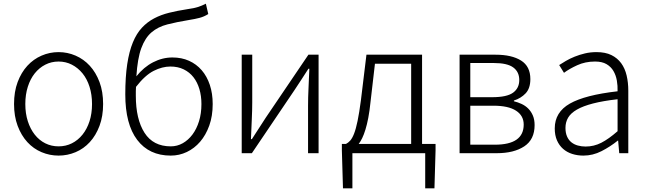

<svg xmlns="http://www.w3.org/2000/svg" viewBox="-20 -829 3506 1039"><path d="M297 13Q249 13 205 -5.5Q161 -24 128 -60Q95 -96 75.5 -148Q56 -200 56 -266Q56 -333 75.5 -385Q95 -437 128 -473Q161 -509 205 -528Q249 -547 297 -547Q345 -547 389 -528Q433 -509 466 -473Q499 -437 518.5 -385Q538 -333 538 -266Q538 -200 518.5 -148Q499 -96 466 -60Q433 -24 389 -5.5Q345 13 297 13ZM297 -37Q336 -37 369 -53.5Q402 -70 426.5 -100.5Q451 -131 464.5 -173Q478 -215 478 -266Q478 -317 464.5 -359.5Q451 -402 426.5 -432Q402 -462 369 -479Q336 -496 297 -496Q258 -496 225 -479Q192 -462 168 -432Q144 -402 130.5 -359.5Q117 -317 117 -266Q117 -215 130.5 -173Q144 -131 168 -100.5Q192 -70 225 -53.5Q258 -37 297 -37Z M904 -37Q939 -37 969 -54Q999 -71 1021.5 -101Q1044 -131 1057 -173Q1070 -215 1070 -266Q1070 -310 1059 -347Q1048 -384 1027 -411Q1006 -438 974.5 -453.5Q943 -469 902 -469Q858 -469 811.5 -445.5Q765 -422 716 -359Q715 -348 715 -336Q715 -324 715 -311Q715 -184 762 -110.5Q809 -37 904 -37ZM1107 -753Q1085 -739 1060.5 -732.5Q1036 -726 1004 -721Q937 -710 886 -697Q835 -684 800 -654Q765 -624 744.5 -568Q724 -512 718 -416Q758 -466 808.5 -492Q859 -518 913 -518Q963 -518 1003 -500Q1043 -482 1071.5 -449Q1100 -416 1115.5 -369.5Q1131 -323 1131 -266Q1131 -201 1112.5 -149.5Q1094 -98 1063 -62Q1032 -26 991 -6.5Q950 13 904 13Q787 13 722.5 -72Q658 -157 658 -318Q658 -413 668.5 -482Q679 -551 699 -599.5Q719 -648 748 -679Q777 -710 814 -729.5Q851 -749 895.5 -760Q940 -771 992 -779Q1013 -782 1027.5 -785Q1042 -788 1052.5 -791.5Q1063 -795 1072.5 -799Q1082 -803 1094 -809Z M1288 -533H1345V-276Q1345 -233 1342.5 -181.5Q1340 -130 1338 -76H1343Q1359 -101 1380.5 -134Q1402 -167 1418 -192L1649 -533H1704V0H1647V-256Q1647 -301 1649.5 -352Q1652 -403 1654 -457H1649Q1633 -432 1611.5 -399Q1590 -366 1574 -342L1343 0H1288Z M1985 -277Q1980 -228 1973 -191.5Q1966 -155 1957.5 -127.5Q1949 -100 1940 -81.5Q1931 -63 1921 -50H2205V-484H2009ZM2337 -50V-15L2331 190H2281V0H1887V190H1836L1830 -15V-50H1852Q1864 -56 1875 -68Q1886 -80 1896 -105.5Q1906 -131 1915 -174.5Q1924 -218 1933 -286L1963 -533H2264V-50Z M2467 -533H2662Q2749 -533 2799.5 -501.5Q2850 -470 2850 -401Q2850 -351 2824.5 -324Q2799 -297 2761 -285V-281Q2782 -276 2802.5 -266.5Q2823 -257 2838.5 -241.5Q2854 -226 2863.5 -204Q2873 -182 2873 -152Q2873 -74 2817 -37Q2761 0 2668 0H2467ZM2643 -303Q2723 -303 2756.5 -327.5Q2790 -352 2790 -396Q2790 -440 2757.5 -464Q2725 -488 2652 -488H2525V-303ZM2658 -46Q2814 -46 2814 -155Q2814 -203 2772.5 -230Q2731 -257 2650 -257H2525V-46Z M3137 13Q3105 13 3076.5 4Q3048 -5 3027 -23.5Q3006 -42 2994 -69.5Q2982 -97 2982 -134Q2982 -222 3064 -268.5Q3146 -315 3322 -335Q3323 -365 3318 -393.5Q3313 -422 3299.5 -445Q3286 -468 3262 -482Q3238 -496 3200 -496Q3147 -496 3103.5 -476Q3060 -456 3032 -435L3006 -477Q3021 -487 3042.5 -499.5Q3064 -512 3090 -522.5Q3116 -533 3145.5 -540Q3175 -547 3208 -547Q3256 -547 3288.5 -531Q3321 -515 3341.5 -487Q3362 -459 3371 -420.5Q3380 -382 3380 -338V0H3331L3325 -68H3323Q3282 -35 3235 -11Q3188 13 3137 13ZM3149 -36Q3194 -36 3234 -56.5Q3274 -77 3322 -119V-292Q3243 -283 3189 -269Q3135 -255 3102 -236Q3069 -217 3054.5 -192.5Q3040 -168 3040 -137Q3040 -110 3048.5 -90.5Q3057 -71 3072 -59Q3087 -47 3107 -41.5Q3127 -36 3149 -36Z"/></svg>

Font: SpoqaHanSansJP-Light
Style: Regular
Weight: 300
Designer: [Source Han Sans]
Ryoko NISHIZUKA  (kana & ideographs); Paul D. Hunt (Latin, Greek & Cyrillic); Wenlong ZHANG  (bopomofo
Foundry: Spoqa (http://bi.spoqa.com)
Version: Version 1.002.20150607